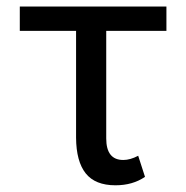

<svg xmlns="http://www.w3.org/2000/svg" viewBox="-20 -548 561 578"><path d="M481 -455.1H299.8V-131.3Q299.8 -66.4 351.1 -66.4Q372.1 -66.4 396 -79.1L416.5 -15.6Q379.4 9.8 327.6 9.8Q266.6 9.8 238 -26.1Q209.5 -62 209 -133.3V-455.1H39.6V-528.3H481Z"/></svg>

Font: SteelSelectRoboto
Style: Roboto-Regular
Weight: 400
Designer: Google
Version: Version 2.137; 2017